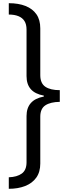

<svg xmlns="http://www.w3.org/2000/svg" viewBox="-20 -813 422 1201"><path d="M35 -793Q96 -793 140 -775.5Q184 -758 208 -723.5Q232 -689 232 -635V-343Q232 -292 263.5 -270.5Q295 -249 354 -249V-176Q295 -175 263.5 -154Q232 -133 232 -83V210Q232 263 207 298Q182 333 137.5 350.5Q93 368 35 368V296Q87 294 116.5 272.5Q146 251 146 202V-87Q146 -138 173 -168.5Q200 -199 254 -209V-215Q199 -225 172.5 -255.5Q146 -286 146 -337V-628Q146 -661 133 -681.5Q120 -702 95 -712Q70 -722 35 -722Z"/></svg>

Font: kannada115
Style: Book
Weight: 400
Designer: Jelle Bosma - Monotype Design Team
Foundry: Monotype Imaging Inc.
Version: Version 2.003